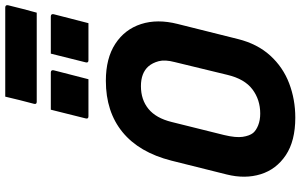

<svg xmlns="http://www.w3.org/2000/svg" viewBox="-232 -922 1173 750"><g transform="rotate(-90 355.0 -546.5)"><path d="M415 -720Q503 -720 559.5 -683Q616 -646 636.5 -582.5Q657 -519 637 -440L578 -204Q559 -128 513.5 -78Q468 -28 405 -4Q342 20 271 20Q180 20 124.5 -17Q69 -54 50 -115Q31 -176 49 -248L103 -464Q135 -590 214.5 -655Q294 -720 415 -720ZM203 -258Q192 -212 196 -185.5Q200 -159 211 -145Q221 -133 241 -125Q261 -117 287 -117Q341 -117 381.5 -147.5Q422 -178 438 -245L488 -451Q498 -489 491.5 -513.5Q485 -538 471 -554Q445 -583 394 -583Q341 -583 305 -553.5Q269 -524 254 -463ZM302 -935H447Q458 -935 456 -924L421 -788H276Q265 -788 268 -799ZM521 -935H666Q677 -935 675 -924L640 -788H495Q484 -788 487 -799ZM353 -1113H701Q712 -1113 710 -1102Q703 -1073 696 -1046Q689 -1019 681 -990H333Q322 -990 325 -1001Q333 -1030 339.5 -1057Q346 -1084 353 -1113Z"/></g></svg>

Font: Recursive Sn Lnr St XBd
Style: Italic
Weight: 800
Italic angle: -15°
Version: Version 1.079;hotconv 1.0.112;makeotfexe 2.5.65598; ttfautoh